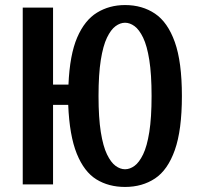

<svg xmlns="http://www.w3.org/2000/svg" viewBox="-20 -730 785 760"><path d="M475 10Q410 10 361.5 -20Q313 -50 284 -121.5Q255 -193 250 -315H190V0H70V-700H190V-395H251Q256 -513 285.5 -581.5Q315 -650 364 -680Q413 -710 475 -710Q543 -710 593.5 -676Q644 -642 672 -563.5Q700 -485 700 -350Q700 -215 672 -136Q644 -57 593.5 -23.5Q543 10 475 10ZM475 -60Q494 -60 512.5 -73.5Q531 -87 546.5 -119Q562 -151 571 -207.5Q580 -264 580 -350Q580 -436 571 -492.5Q562 -549 546.5 -581Q531 -613 512.5 -626.5Q494 -640 475 -640Q456 -640 437.5 -626.5Q419 -613 403.5 -581Q388 -549 379 -492.5Q370 -436 370 -350Q370 -264 379 -207.5Q388 -151 403.5 -119Q419 -87 437.5 -73.5Q456 -60 475 -60Z"/></svg>

Font: Cuprum
Style: Regular
Weight: 400
Designer: Jovanny Lemonad
Foundry: Jovanny Lemonad
Version: Version 3.000